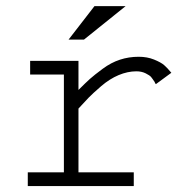

<svg xmlns="http://www.w3.org/2000/svg" viewBox="-20 -624 626 644"><path d="M81.1 -419.9H243.2V-322.3Q267.6 -346.7 281.7 -359.4Q295.9 -372.1 324.2 -393.1Q352.5 -414.1 382.3 -423.8Q412.1 -433.6 445.3 -433.6Q473.6 -433.6 496.6 -424.3Q519.5 -415 530.3 -405.8Q541 -396.5 554.7 -379.9L502.9 -341.8Q499 -345.7 499 -348.6Q491.2 -360.4 486.8 -365.7Q482.4 -371.1 468.8 -377.9Q455.1 -384.8 437.5 -384.8Q408.2 -384.8 377.9 -372.1Q347.7 -359.4 319.3 -335Q291 -310.5 277.3 -296.4Q263.7 -282.2 243.2 -259.8V-45.9H428.7V0H73.2V-45.9H194.3V-374H81.1ZM401.4 -603.5 261.7 -491.2H210L296.9 -603.5Z"/></svg>

Font: Thabit
Style: Regular
Weight: 500
Designer: Regenerated by Nadim Shaikli
Foundry: MAK Alagha
Version: 0.01